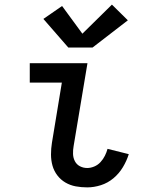

<svg xmlns="http://www.w3.org/2000/svg" viewBox="-20 -804 640 832"><path d="M358 8Q332 8 308 3.5Q284 -1 263.5 -13Q243 -25 228.5 -44Q214 -63 207.5 -86Q201 -109 201 -134.5Q201 -160 205 -185L248 -446H109V-530H359L299 -171Q296 -154 296.5 -137Q297 -120 304.5 -105.5Q312 -91 326.5 -83.5Q341 -76 358 -76Q373 -76 388.5 -82.5Q404 -89 415.5 -101.5Q427 -114 434.5 -129Q442 -144 446 -159L538 -136Q529 -107 512.5 -79.5Q496 -52 471.5 -31.5Q447 -11 417 -1.5Q387 8 358 8ZM276 -598 168 -722 249 -778 337 -658 465 -784 534 -716 381 -598Z"/></svg>

Font: Iosevka Slab Medium Extended
Style: Italic
Weight: 500
Width: 7
Italic angle: -9°
Monospace: yes
Designer: Belleve Invis
Foundry: Belleve Invis
Version: Version 11.1.0; ttfautohint (v1.8.3)